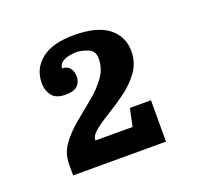

<svg xmlns="http://www.w3.org/2000/svg" viewBox="-71 -806 493 480"><g transform="rotate(-20 175.0 -565.5)"><path d="M130 -464H229L239 -511H295V-401H48V-431Q48 -459 64 -481.5Q80 -504 104 -524Q128 -544 152 -563.5Q176 -583 192 -605Q208 -627 208 -654Q208 -675 190 -681.5Q172 -688 161 -688Q156 -688 145 -686.5Q134 -685 124.5 -679.5Q115 -674 113 -662Q127 -662 134 -653Q141 -644 141 -630Q141 -616 131.5 -606.5Q122 -597 100 -597Q74 -597 63.5 -611Q53 -625 53 -644Q53 -683 82.5 -706.5Q112 -730 169 -730Q230 -730 260.5 -706.5Q291 -683 291 -643Q291 -613 274.5 -590Q258 -567 234.5 -549.5Q211 -532 187 -517.5Q163 -503 146.5 -490Q130 -477 130 -464Z"/></g></svg>

Font: Domine
Style: Bold
Weight: 700
Designer: Pablo Impallari, Rodrigo Fuenzalida, Brenda Gallo
Foundry: Pablo Impallari, Rodrigo Fuenzalida, Brenda Gallo
Version: Version 2.000